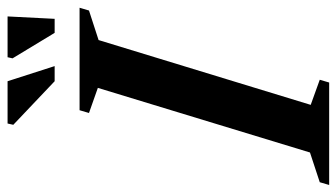

<svg xmlns="http://www.w3.org/2000/svg" viewBox="-240 -696 911 520"><g transform="rotate(-90 216.0 -435.5)"><path d="M238.5 -626.5 170.5 -650.5 178 -676H455.5L448 -650.5L368 -624.5L192.5 -50L260.5 -25.5L253 0H-24.5L-17 -25.5L63.5 -52ZM297.5 -743.5H256.5L138.5 -855.5L142 -871H256.5ZM425.5 -743.5H387.5L318.5 -857.5L321.5 -871H432Z"/></g></svg>

Font: Newsreader 16pt 16pt SemiBold
Style: Italic
Weight: 600
Italic angle: -17°
Version: Version 1.003